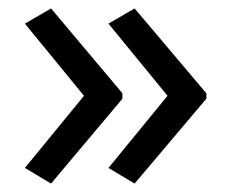

<svg xmlns="http://www.w3.org/2000/svg" viewBox="-20 -491 549 455"><path d="M469 -257 299 -56 237 -93 377 -264 237 -435 299 -471 469 -270ZM270 -257 101 -56 39 -93 179 -264 39 -435 101 -471 270 -270Z"/></svg>

Font: Noto Sans Sogdian
Style: Regular
Weight: 400
Designer: Monotype Design Team
Foundry: Monotype Imaging Inc.
Version: Version 2.002; ttfautohint (v1.8.4.7-5d5b)